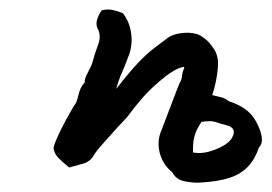

<svg xmlns="http://www.w3.org/2000/svg" viewBox="-20 -370 577 408"><path d="M405 18Q393 19 373.5 15.5Q354 12 346 -4Q326 -20 319.5 -45Q313 -70 323 -93Q325 -98 330.5 -112.5Q336 -127 343 -145.5Q350 -164 356 -179.5Q362 -195 365 -200Q367 -206 367 -210Q367 -214 370 -222Q372 -225 371.5 -226.5Q371 -228 370 -228Q358 -225 349 -219.5Q340 -214 332 -208Q302 -184 284.5 -164Q267 -144 250 -121Q244 -115 228.5 -98Q213 -81 198.5 -64.5Q184 -48 181 -43Q173 -27 157.5 -22.5Q142 -18 127 -14Q116 -23 106 -32.5Q96 -42 94 -53Q93 -57 98.5 -70.5Q104 -84 112.5 -100.5Q121 -117 128.5 -130Q136 -143 137 -145Q143 -151 146.5 -167.5Q150 -184 160 -195Q160 -202 163.5 -209.5Q167 -217 171 -224.5Q175 -232 176 -236Q182 -258 188.5 -275Q195 -292 189 -306Q183 -316 186 -327Q189 -338 196 -348Q208 -351 218.5 -349Q229 -347 241 -342Q256 -323 259 -297Q262 -271 252 -248Q246 -231 239 -215.5Q232 -200 227 -181Q255 -217 273 -236Q291 -255 306 -266.5Q321 -278 337 -290Q347 -297 364.5 -299.5Q382 -302 397 -298Q403 -297 414.5 -288.5Q426 -280 435.5 -264.5Q445 -249 443 -227Q442 -213 439 -198Q436 -183 431 -168Q443 -165 451 -163Q459 -161 466 -155Q494 -146 509.5 -131Q525 -116 534 -89Q537 -78 536.5 -70.5Q536 -63 530 -56Q522 -32 507 -16Q492 0 467.5 8Q443 16 405 18ZM390 -46Q406 -43 423 -47.5Q440 -52 454 -60Q468 -68 473 -77Q484 -97 464 -103Q446 -108 437 -111Q428 -114 408 -111Q399 -97 395.5 -87.5Q392 -78 391 -69Q390 -60 390 -46Z"/></svg>

Font: Caveat SemiBold
Style: Regular
Weight: 600
Designer: Pablo Impallari
Foundry: Pablo Impallari
Version: Version 2.000